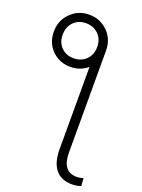

<svg xmlns="http://www.w3.org/2000/svg" viewBox="-178 -845 834 1130"><g transform="rotate(20 239.0 -280.0)"><path d="M15.1 -603Q15.1 -672.4 62.5 -719.7Q109.9 -767.1 177.7 -767.1Q247.1 -767.1 294.7 -720Q342.3 -672.9 342.3 -600.6V38.6Q343.3 155.8 433.6 155.8Q452.6 155.8 474.6 148.9L478 197.3Q450.2 206.5 422.4 206.5Q354.5 206.5 319.1 163.1Q283.7 119.6 283.7 36.6V-478Q237.3 -439.9 177.7 -439.9Q108.4 -439.9 61.8 -485.8Q15.1 -531.7 15.1 -603ZM178.2 -494.1Q224.6 -494.1 255.4 -524.4Q286.1 -554.7 286.1 -604Q286.1 -652.8 255.4 -683.1Q224.6 -713.4 178.2 -713.4Q131.3 -713.4 100.8 -683.1Q70.3 -652.8 70.3 -603Q70.3 -553.7 100.6 -523.9Q130.9 -494.1 178.2 -494.1Z"/></g></svg>

Font: Roboto Light
Style: Regular
Weight: 300
Designer: Google
Version: Version 2.134; 2016; ttfautohint (v1.6)